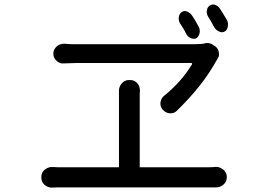

<svg xmlns="http://www.w3.org/2000/svg" viewBox="-20 -866 1240 878"><path d="M169 -57Q169 -67 173 -75.5Q177 -84 184.5 -90Q192 -96 201 -99.5Q210 -103 220 -102H229Q232 -102 235.5 -101.5Q239 -101 245 -101H524V-452Q524 -461 527.5 -469.5Q531 -478 537 -485Q543 -492 551.5 -496Q560 -500 568 -500H577Q586 -500 594 -496Q602 -492 608 -485.5Q614 -479 617 -470Q620 -461 620 -452Q620 -447 619.5 -444.5Q619 -442 619 -438V-101H929Q940 -101 949 -101.5Q958 -102 968 -103Q977 -103 985.5 -99.5Q994 -96 1001 -90.5Q1008 -85 1012.5 -76.5Q1017 -68 1017 -60V-53Q1017 -44 1012.5 -35.5Q1008 -27 1001 -21Q994 -15 985.5 -12Q977 -9 968 -9H240Q229 -9 217 -8Q208 -8 199 -11.5Q190 -15 183.5 -21Q177 -27 173 -35Q169 -43 169 -52ZM963 -655Q976 -647 980 -630Q984 -613 978 -602Q978 -603 977 -603V-602Q976 -601 974 -596Q959 -569 939 -538Q919 -507 894.5 -476Q870 -445 842.5 -415Q815 -385 787 -358Q778 -349 763 -348Q748 -347 737 -354L732 -357Q724 -363 719 -371.5Q714 -380 713.5 -389.5Q713 -399 716.5 -408.5Q720 -418 727 -425Q747 -441 766 -459Q785 -477 802 -496Q819 -515 833 -534.5Q847 -554 858 -572Q859 -574 858 -576Q857 -578 855 -578H333L270 -576Q261 -575 253 -578.5Q245 -582 238.5 -588Q232 -594 228 -602Q224 -610 224 -620V-623Q224 -632 228.5 -640Q233 -648 239.5 -654Q246 -660 255 -663Q264 -666 272 -666Q279 -666 284 -665.5Q289 -665 294.5 -664.5Q300 -664 307 -664H875Q888 -664 900 -665Q912 -666 922 -669Q929 -670 938.5 -668Q948 -666 952 -662ZM947 -844Q956 -848 968 -842Q980 -836 986 -826Q993 -815 1001.5 -801.5Q1010 -788 1018 -774Q1022 -766 1022.5 -757.5Q1023 -749 1021 -741Q1019 -733 1014.5 -727.5Q1010 -722 1003 -720Q993 -716 979.5 -723Q966 -730 960 -741Q954 -753 946 -766.5Q938 -780 931 -791Q922 -807 927 -823.5Q932 -840 947 -844ZM818 -814Q827 -818 839.5 -811.5Q852 -805 858 -795Q866 -784 874 -770Q882 -756 889 -743Q893 -735 893.5 -727Q894 -719 892 -711.5Q890 -704 885.5 -698Q881 -692 875 -690Q864 -686 850 -693Q836 -700 831 -712Q825 -725 817 -738Q809 -751 802 -761Q794 -778 799 -794Q804 -810 818 -814Z"/></svg>

Font: Maple Mono NF CN
Style: Regular
Weight: 400
Monospace: yes
Designer: subframe7536
Version: Version 7.000